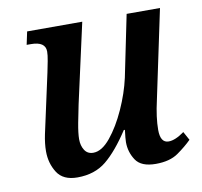

<svg xmlns="http://www.w3.org/2000/svg" viewBox="-66 -606 721 686"><g transform="rotate(-10 294.5 -263.0)"><path d="M446 10Q497 10 527.5 -11.5Q558 -33 579 -54L562 -85Q529 -61 505 -61Q475 -61 475 -108Q475 -153 489 -214L557 -536H436L390 -312Q378 -258 352.5 -201.5Q327 -145 295.5 -106.5Q264 -68 233 -68Q212 -68 201.5 -84.5Q191 -101 191 -124Q191 -146 198 -183Q205 -220 211 -248L275 -536H75L65 -489H80Q133 -489 133 -453Q133 -440 129 -419Q125 -398 121 -379L87 -223Q81 -197 74 -163.5Q67 -130 67 -102Q67 -59 88.5 -25Q110 9 162 9Q225 9 267 -25.5Q309 -60 354 -129H358Q354 -98 354 -85Q354 -49 373.5 -19.5Q393 10 446 10Z"/></g></svg>

Font: Noto Serif SemiCondensed Semi
Style: Italic
Weight: 600
Width: 4
Italic angle: -12°
Designer: Monotype Design Team
Foundry: Monotype Imaging Inc.
Version: Version 1.901